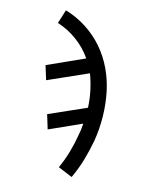

<svg xmlns="http://www.w3.org/2000/svg" viewBox="-113 -604 726 904"><g transform="rotate(15 250.0 -152.5)"><path d="M324 223 254 194Q273 152 285.5 108.5Q298 65 305 21V20Q308 7 309.5 -6.5Q311 -20 312 -34L157 36L136 -33L314 -112Q312 -154 303.5 -194Q295 -234 281 -271L90 -186L69 -254L246 -334Q216 -378 171.5 -411Q127 -444 74 -461L95 -528Q150 -512 198 -481Q246 -450 282.5 -408Q319 -366 343.5 -314.5Q368 -263 379.5 -206Q391 -149 392 -89Q393 -29 383 31Q374 80 360 128Q346 176 324 223Z"/></g></svg>

Font: Iosevka Fixed
Style: Italic
Weight: 400
Italic angle: -9°
Monospace: yes
Designer: Belleve Invis
Foundry: Belleve Invis
Version: Version 33.2.4